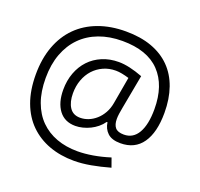

<svg xmlns="http://www.w3.org/2000/svg" viewBox="-137 -827 1160 1114"><g transform="rotate(20 442.5 -269.5)"><path d="M429 135Q345 135 275.5 109.5Q206 84 155.5 34.5Q105 -15 77.5 -89Q50 -163 50 -261Q50 -358 78.5 -435Q107 -512 160 -565Q213 -618 288.5 -646Q364 -674 457 -674Q548 -674 617 -649Q686 -624 733 -576.5Q780 -529 804 -460.5Q828 -392 828 -306Q828 -185 782 -119Q736 -53 647 -53Q594 -53 567.5 -78Q541 -103 536 -142H531Q517 -122 498 -106.5Q479 -91 457.5 -80.5Q436 -70 412.5 -64Q389 -58 367 -58Q301 -58 265.5 -105Q230 -152 230 -232Q230 -289 248 -337Q266 -385 298.5 -419.5Q331 -454 377 -473.5Q423 -493 479 -493Q511 -493 548.5 -484.5Q586 -476 628 -460L589 -250Q585 -229 582.5 -211.5Q580 -194 580 -179Q580 -144 595.5 -125.5Q611 -107 649 -107Q706 -107 736 -159Q766 -211 766 -306Q766 -453 688.5 -534Q611 -615 457 -615Q378 -615 314 -591Q250 -567 205 -521.5Q160 -476 135.5 -410.5Q111 -345 111 -261Q111 -177 134 -114Q157 -51 199 -9Q241 33 299.5 54.5Q358 76 429 76Q473 76 523.5 67.5Q574 59 628 42L648 98Q588 115 532.5 125Q477 135 429 135ZM377 -112Q403 -112 428 -122Q453 -132 474.5 -151Q496 -170 511.5 -197.5Q527 -225 533 -260L562 -425Q539 -432 518 -436Q497 -440 480 -440Q438 -440 403 -424Q368 -408 343 -380.5Q318 -353 304 -315Q290 -277 290 -232Q290 -178 311.5 -145Q333 -112 377 -112Z"/></g></svg>

Font: Encode Sans
Style: Regular
Weight: 400
Designer: Pablo Impallari, Andres Torresi
Foundry: Pablo Impallari, Andres Torresi
Version: Version 1.000; ttfautohint (v1.00) -l 8 -r 50 -G 200 -x 14 -